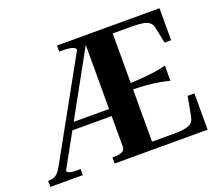

<svg xmlns="http://www.w3.org/2000/svg" viewBox="-118 -877 1189 1044"><g transform="rotate(-20 476.0 -355.0)"><path d="M208 -289H482L483 -248H192ZM594 -381Q644 -383 682.5 -386Q721 -389 753.5 -394Q786 -399 817 -407V-319Q786 -327 753.5 -332.5Q721 -338 682.5 -341Q644 -344 594 -345ZM378 0V-35H385Q404 -35 418.5 -38Q433 -41 442 -48.5Q451 -56 451 -71V-674L455 -667L116 -53Q116 -48 121 -44Q126 -40 138.5 -37.5Q151 -35 173 -35H194V0H6V-35H12Q27 -35 39 -39.5Q51 -44 62 -55Q73 -66 83 -84L397 -650Q397 -660 386 -665.5Q375 -671 357 -673Q339 -675 317 -675H303V-710H896V-525H858L839 -617Q835 -637 822.5 -648Q810 -659 786.5 -663.5Q763 -668 727 -668H610V-42H735Q766 -42 787.5 -44.5Q809 -47 823 -53Q837 -59 844.5 -69Q852 -79 855 -94L877 -210H916V0Z"/></g></svg>

Font: Roboto Serif 144pt SemiBold
Style: Regular
Weight: 600
Version: Version 1.008